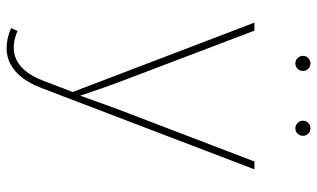

<svg xmlns="http://www.w3.org/2000/svg" viewBox="-210 -546 964 584"><g transform="rotate(90 272.0 -254.0)"><path d="M65.4 194.3 74.2 174.8 79.1 176.8Q112.8 189.9 140.6 184.8Q168.5 179.7 189.9 157Q211.4 134.3 226.1 95.2L259.8 6.8L48.8 -545.9H73.2L218.3 -164.1Q233.4 -125 247.1 -85.9Q260.7 -46.9 273.9 -7.8H268.1Q282.2 -46.9 296.1 -85.9Q310.1 -125 325.2 -164.1L471.2 -545.9H495.1L247.1 103.5Q233.9 137.7 215.8 160.9Q197.8 184.1 175.3 196Q152.8 208 126 208Q112.3 208 96.7 204.6Q81.1 201.2 65.4 194.3ZM370.1 -670.4Q360.8 -670.4 354 -677.2Q347.2 -684.1 347.2 -693.4Q347.2 -703.1 354 -709.7Q360.8 -716.3 370.1 -716.3Q379.9 -716.3 386.5 -709.7Q393.1 -703.1 393.1 -693.4Q393.1 -684.1 386.5 -677.2Q379.9 -670.4 370.1 -670.4ZM172.9 -670.4Q163.6 -670.4 156.7 -677.2Q149.9 -684.1 149.9 -693.4Q149.9 -703.1 156.7 -709.7Q163.6 -716.3 172.9 -716.3Q182.6 -716.3 189.2 -709.7Q195.8 -703.1 195.8 -693.4Q195.8 -684.1 189.2 -677.2Q182.6 -670.4 172.9 -670.4Z"/></g></svg>

Font: Inter Thin
Style: Regular
Weight: 250
Designer: Rasmus Andersson
Foundry: rsms
Version: Version 4.001;git-66647c0bb